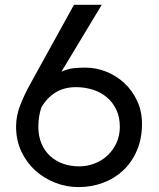

<svg xmlns="http://www.w3.org/2000/svg" viewBox="-20 -761 650 787"><path d="M291 -403.8Q243.7 -403.8 208.3 -382.3Q172.9 -360.8 149.9 -321.3Q137.2 -285.6 137.2 -241.2Q137.2 -203.1 149.9 -172.9Q162.6 -142.6 185.1 -121.8Q207.5 -101.1 238 -90.1Q268.6 -79.1 304.2 -79.1Q337.4 -79.1 367.7 -90.8Q397.9 -102.5 420.9 -124Q443.8 -145.5 457.5 -175.3Q471.2 -205.1 471.2 -241.2Q471.2 -281.2 456.5 -311.8Q441.9 -342.3 417.2 -362.8Q392.6 -383.3 359.9 -393.6Q327.1 -403.8 291 -403.8ZM397 -741.2 231.9 -467.3Q261.7 -480 285.9 -481.9Q310.1 -483.9 329.1 -483.9Q374 -483.9 416 -467Q458 -450.2 490.5 -419.7Q522.9 -389.2 542.5 -346.9Q562 -304.7 562 -253.9Q562 -191.9 541 -143.6Q520 -95.2 484.4 -62Q448.7 -28.8 401.6 -11.5Q354.5 5.9 301.8 5.9Q252 5.9 205.8 -12.2Q159.7 -30.3 124 -62.7Q88.4 -95.2 67.1 -140.9Q45.9 -186.5 45.9 -242.2Q45.9 -285.2 62 -327.4Q78.1 -369.6 103 -415L283.2 -741.2Z"/></svg>

Font: Twentytwelve Slab
Style: TwentytwelveSlab
Weight: 400
Designer: Domenico Catapano
Version: Version 1.00 2012